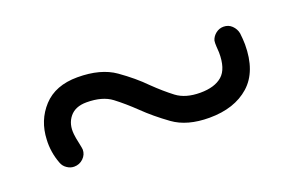

<svg xmlns="http://www.w3.org/2000/svg" viewBox="-38 -426 557 363"><g transform="rotate(-20 240.5 -244.5)"><path d="M396.1 -275.6Q395.8 -281.2 395.3 -288.2Q394.9 -295.1 395.6 -299.5Q397.9 -307.4 404.8 -312.9Q411.8 -318.4 420.4 -318.4Q430.4 -318.4 437.2 -311.8Q444.1 -305.1 445.9 -295.8Q446.5 -289.8 447 -284.2Q447.5 -278.8 447.5 -273.1Q447.5 -218.8 417.6 -192.2Q387.6 -165.6 337.1 -165.6Q292.5 -165.6 265.1 -185.4Q237.8 -205.1 217 -225.4Q197 -244.6 178.6 -258.6Q160.1 -272.6 128.2 -272.6Q105.6 -272.6 94.4 -258.8Q83.1 -244.9 85.4 -223.9Q86.1 -216.8 88.7 -205.2Q91.2 -193.6 91.2 -191.1Q91.2 -181 83.6 -173.6Q75.9 -166.2 65.1 -166.2Q57.5 -166.2 50.9 -170.8Q44.2 -175.2 41.4 -182.8Q36.6 -195.4 34.8 -207.6Q32.9 -219.9 33.6 -231.8Q35.1 -270.1 59.5 -296.6Q83.9 -323 128.2 -323Q174.9 -323 203.2 -303.1Q231.6 -283.1 252 -262.2Q271.8 -243 289.6 -229.5Q307.5 -216 337.1 -216Q366.1 -216 381.3 -229.3Q396.5 -242.6 396.1 -275.6Z"/></g></svg>

Font: Libertine-Super Thin
Style: Regular
Weight: 100
Designer: Bastien Sozeau
Foundry: NBR — Bastien Sozeau
Version: Version 2.003;gftools[0.9.33]